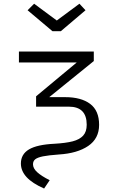

<svg xmlns="http://www.w3.org/2000/svg" viewBox="-20 -822 655 1056"><path d="M292.3 -709.2 416.9 -801.5 450.3 -765.6 314.4 -650.3H268.7L131.8 -765.6L167.7 -801.5ZM222.6 214.9Q157.4 186.2 126.2 152.1Q94.9 117.9 94.9 77.4Q94.9 26.2 139.5 -0.3Q184.1 -26.7 279 -31.3Q341.5 -34.9 379.5 -44.6Q417.4 -54.4 437.2 -75.9Q456.9 -97.4 456.9 -135.9Q456.9 -235.4 358.5 -235.4H178.5V-292.3L402.1 -478.5H84.1V-538.5H495.9V-486.2L250.8 -287.7H337.9Q426.2 -287.7 475.6 -250.8Q525.1 -213.8 525.1 -135.4Q525.1 -60 465.1 -19.2Q405.1 21.5 303.6 27.7Q246.7 31.8 216.4 37.9Q186.2 44.1 173.8 54.1Q161.5 64.1 161.5 81.5Q161.5 104.1 184.6 125.1Q207.7 146.2 253.3 169.2Z"/></svg>

Font: Fira Code Fixed Light
Style: Regular
Weight: 300
Monospace: yes
Designer: Carrois Corporate, Edenspiekermann AG, Nikita Prokopov
Foundry: Carrois Corporate, Edenspiekermann AG, Nikita Prokopov
Version: Version 5.002